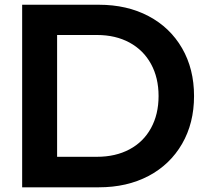

<svg xmlns="http://www.w3.org/2000/svg" viewBox="-20 -798 874 818"><path d="M806.7 -388.9Q806.7 -273.3 755.6 -185Q704.4 -96.7 612.8 -48.3Q521.1 0 401.1 0H74.4V-777.8H401.1Q521.1 -777.8 612.8 -729.4Q704.4 -681.1 755.6 -592.8Q806.7 -504.4 806.7 -388.9ZM655.6 -388.9Q655.6 -466.7 623.3 -525.6Q591.1 -584.4 531.7 -616.7Q472.2 -648.9 393.3 -648.9H223.3V-130H393.3Q472.2 -130 531.7 -161.7Q591.1 -193.3 623.3 -252.2Q655.6 -311.1 655.6 -388.9Z"/></svg>

Font: Paperlogy 7 Bold
Style: Regular
Weight: 700
Designer: redesigned by Lee Juim, glyphs from Gmarket Sans & Montserrat
Foundry: PT&
Version: Version 1.001